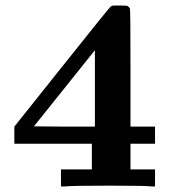

<svg xmlns="http://www.w3.org/2000/svg" viewBox="-20 -676 615 696"><path d="M531 0Q514 -3 381 -3Q232 -3 214 0H201V-62H313V-155H32V-217L205 -434Q378 -651 381 -652L387 -655L391 -656Q395 -656 401.5 -656Q408 -656 414 -656Q439 -656 443 -654Q448 -651 451 -645Q453 -641 453 -429V-217H542V-155H453V-62H542V0ZM324 -217V-494Q176 -310 103 -218L213 -217Z"/></svg>

Font: KaTeX_Main
Style: Bold
Weight: 700
Version: Version 1.1; ttfautohint (v1.3)